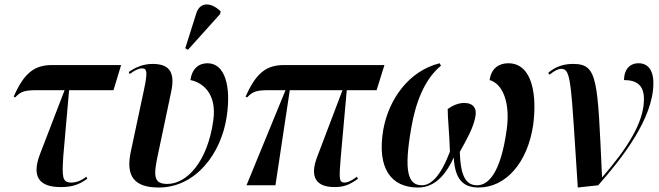

<svg xmlns="http://www.w3.org/2000/svg" viewBox="-20 -826 2940 856"><path d="M250 8C299 8 330 -1 369 -29L365 -38C344 -22 321 -12 298 -12C256 -12 257 -39 262 -128L288 -424H486L520 -536H212C133 -536 87 -500 41 -395L48 -392C74 -420 92 -424 151 -424H268L158 -138C121 -41 152 8 250 8Z M818 -604 961 -763 964 -775C924 -815 872 -821 855 -766L806 -611ZM688 10C852 10 967 -141 991 -308C1011 -444 982 -544 905 -544C866 -544 836 -520 829 -469C881 -459 948 -411 931 -289C905 -103 812 -6 726 -6C662 -6 664 -45 686 -146L743 -416C764 -513 727 -541 660 -541C619 -541 584 -526 554 -505L558 -496C582 -514 602 -522 614 -521C636 -521 638 -503 623 -431L563 -149C539 -37 582 10 688 10Z M1079 0H1208L1272 -424H1507L1395 -129C1358 -35 1391 8 1471 8C1512 8 1537 -1 1576 -29L1571 -38C1548 -20 1528 -12 1517 -12C1490 -12 1492 -31 1499 -123L1526 -424H1659L1694 -536H1246C1167 -536 1121 -500 1075 -395L1082 -392C1108 -420 1126 -424 1185 -424H1253Z M1843 10C1906 10 1959 -28 2003 -124C2008 -33 2039 10 2114 10C2233 10 2332 -98 2357 -269C2374 -394 2357 -544 2246 -544C2205 -544 2170 -522 2163 -469C2221 -453 2256 -368 2239 -248C2212 -52 2156 0 2107 0C2056 0 2033 -43 2030 -149C2063 -208 2088 -253 2098 -299C2109 -342 2091 -367 2049 -367C2025 -367 1998 -356 1976 -340C1976 -295 1983 -240 1986 -150C1944 -39 1901 0 1861 0C1799 0 1779 -61 1814 -258C1832 -363 1870 -471 1946 -533L1940 -544C1804 -510 1714 -386 1689 -249C1659 -75 1724 10 1843 10Z M2556 10 2647 0C2755 -122 2893 -299 2893 -455C2893 -517 2866 -544 2827 -544C2786 -544 2762 -514 2762 -469C2822 -469 2851 -443 2851 -384C2851 -279 2775 -163 2666 -37H2664C2644 -473 2646 -541 2535 -541C2498 -541 2459 -532 2424 -501L2430 -493C2453 -512 2469 -519 2482 -519C2527 -519 2525 -466 2556 10Z"/></svg>

Font: Noto Serif Display SemiCondensed SemiBold
Style: Italic
Weight: 600
Width: 4
Italic angle: -12°
Designer: Monotype Design Team
Foundry: Monotype Imaging Inc.
Version: Version 2.009